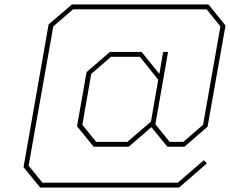

<svg xmlns="http://www.w3.org/2000/svg" viewBox="-20 -757 1036 865"><path d="M161 88 86 -4 199 -647 304 -737H919L996 -642L915 -186L811 -96H734L662 -184L560 -96H402L327 -188L370 -432L475 -523H618L698 -424L715 -523H737L680 -197L744 -118H806L895 -195L973 -638L911 -715H309L220 -638L109 -11L171 66H781L898 -35L912 -21L787 88ZM413 -118H554L660 -209L693 -398L610 -501H480L391 -424L351 -195Z"/></svg>

Font: Tomorrow Thin
Style: Italic
Weight: 250
Italic angle: -10°
Designer: Tony de Marco, Monica Rizzolli
Foundry: Just in Type
Version: Version 2.002